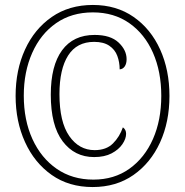

<svg xmlns="http://www.w3.org/2000/svg" viewBox="-20 -745 747 775"><path d="M354 10Q258 10 188.5 -39Q119 -88 81 -171.5Q43 -255 43 -358Q43 -462 81 -545Q119 -628 189 -676.5Q259 -725 355 -725Q450 -725 519.5 -676.5Q589 -628 626.5 -545Q664 -462 664 -358Q664 -253 626 -170Q588 -87 518.5 -38.5Q449 10 354 10ZM357 -20Q441 -20 502.5 -64Q564 -108 597.5 -184Q631 -260 631 -358Q631 -456 597.5 -532Q564 -608 502 -651.5Q440 -695 355 -695Q269 -695 206.5 -651.5Q144 -608 110 -531.5Q76 -455 76 -359Q76 -260 111 -183.5Q146 -107 209 -63.5Q272 -20 357 -20ZM360 -111Q281 -111 233 -174.5Q185 -238 185 -363Q185 -480 230.5 -542Q276 -604 362 -604Q426 -604 458.5 -573.5Q491 -543 491 -506Q491 -488 483.5 -477Q476 -466 463 -465Q463 -494 453.5 -519.5Q444 -545 421 -560.5Q398 -576 360 -576Q290 -576 255 -521Q220 -466 220 -365Q220 -253 259.5 -196Q299 -139 362 -139Q409 -139 436 -166Q463 -193 476 -231Q489 -222 489 -205Q489 -185 474 -163Q459 -141 430.5 -126Q402 -111 360 -111Z"/></svg>

Font: Noto Serif Myanmar Condensed ExtraLight
Style: Regular
Weight: 200
Width: 3
Designer: Ben Mitchell and the Monotype Design Team
Foundry: Monotype Imaging Inc.
Version: Version 2.106; ttfautohint (v1.8.4.7-5d5b)